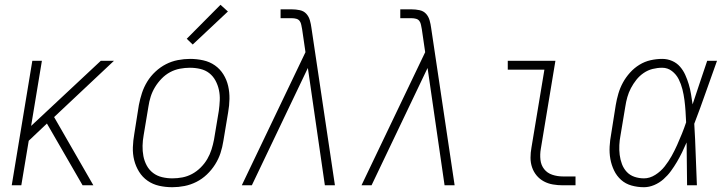

<svg xmlns="http://www.w3.org/2000/svg" viewBox="-20 -774 3040 802"><path d="M29 0 115 -520H155L110 -248L401 -520H456L206 -285L370 0H325L217 -187L176 -258L100 -186L69 0Z M700 8Q671 8 644.5 2Q618 -4 596.5 -19Q575 -34 561 -56.5Q547 -79 540.5 -105Q534 -131 535 -159Q536 -187 541 -215L560 -335Q565 -361 573 -385.5Q581 -410 595 -433Q609 -456 629.5 -475Q650 -494 673.5 -506Q697 -518 723 -523Q749 -528 774 -528Q802 -528 829 -522Q856 -516 877.5 -501Q899 -486 913 -463.5Q927 -441 933 -415Q939 -389 938.5 -361Q938 -333 933 -305L913 -185Q909 -159 901 -134.5Q893 -110 878.5 -87Q864 -64 844 -45Q824 -26 800 -14Q776 -2 750.5 3Q725 8 700 8ZM700 -29Q721 -29 742 -33Q763 -37 782.5 -47.5Q802 -58 818.5 -74.5Q835 -91 846 -110Q857 -129 863.5 -149.5Q870 -170 874 -191L894 -311Q897 -333 898 -355Q899 -377 894.5 -398Q890 -419 880 -437.5Q870 -456 854 -468.5Q838 -481 817 -486Q796 -491 773 -491Q753 -491 731.5 -487Q710 -483 690.5 -472.5Q671 -462 655 -445.5Q639 -429 627.5 -410Q616 -391 609.5 -370.5Q603 -350 600 -329L580 -209Q576 -187 575.5 -165Q575 -143 579 -122Q583 -101 593 -82.5Q603 -64 619.5 -51.5Q636 -39 657 -34Q678 -29 700 -29ZM785 -588 760 -612 901 -754 932 -726Z M990 0 1023 -69 1256 -556 1242 -652Q1240 -661 1238.5 -670Q1237 -679 1232 -686Q1227 -693 1218 -695.5Q1209 -698 1199 -698H1152V-735H1199Q1216 -735 1232.5 -731.5Q1249 -728 1259.5 -716.5Q1270 -705 1274.5 -689Q1279 -673 1281 -657L1379 0H1337L1266 -490L1032 0Z M1490 0 1523 -69 1756 -556 1742 -652Q1740 -661 1738.5 -670Q1737 -679 1732 -686Q1727 -693 1718 -695.5Q1709 -698 1699 -698H1652V-735H1699Q1716 -735 1732.5 -731.5Q1749 -728 1759.5 -716.5Q1770 -705 1774.5 -689Q1779 -673 1781 -657L1879 0H1837L1766 -490L1532 0Z M2331 0Q2310 0 2289.5 -3.5Q2269 -7 2251.5 -16.5Q2234 -26 2221.5 -41Q2209 -56 2202.5 -75Q2196 -94 2196 -115Q2196 -136 2200 -158L2254 -483H2101V-520H2300L2239 -152Q2235 -129 2237.5 -106.5Q2240 -84 2253 -67.5Q2266 -51 2287 -44Q2308 -37 2331 -37H2384V0Z M2670 8Q2643 8 2618 1Q2593 -6 2574.5 -22.5Q2556 -39 2545 -62Q2534 -85 2529.5 -110Q2525 -135 2526.5 -162Q2528 -189 2533 -215L2552 -335Q2556 -359 2563 -383Q2570 -407 2582 -429Q2594 -451 2611.5 -470.5Q2629 -490 2651 -503.5Q2673 -517 2697.5 -522.5Q2722 -528 2746 -528Q2768 -528 2787.5 -519.5Q2807 -511 2820.5 -495.5Q2834 -480 2842.5 -461Q2851 -442 2857 -422Q2863 -402 2866.5 -380.5Q2870 -359 2873 -338Q2888 -384 2903.5 -429.5Q2919 -475 2934 -520H2975Q2951 -454 2928 -388Q2905 -322 2880 -257Q2884 -193 2886 -128.5Q2888 -64 2891 0H2850Q2849 -45 2849 -89.5Q2849 -134 2848 -179Q2839 -158 2829 -137.5Q2819 -117 2807.5 -97.5Q2796 -78 2782.5 -59.5Q2769 -41 2751.5 -25.5Q2734 -10 2712.5 -1Q2691 8 2670 8ZM2670 -29Q2694 -29 2717 -43.5Q2740 -58 2756.5 -79Q2773 -100 2785.5 -122.5Q2798 -145 2808.5 -168.5Q2819 -192 2828.5 -215.5Q2838 -239 2846 -263Q2845 -286 2843.5 -309.5Q2842 -333 2839 -356Q2836 -379 2830.5 -401Q2825 -423 2815 -443Q2805 -463 2787 -477Q2769 -491 2746 -491Q2726 -491 2706 -486Q2686 -481 2668.5 -469Q2651 -457 2638 -440.5Q2625 -424 2615.5 -406Q2606 -388 2600.5 -368.5Q2595 -349 2592 -329L2572 -209Q2568 -189 2567 -168Q2566 -147 2568.5 -127Q2571 -107 2578 -88.5Q2585 -70 2598 -56Q2611 -42 2630 -35.5Q2649 -29 2670 -29Z"/></svg>

Font: Iosevka SS04 Extralight
Style: Italic
Weight: 200
Italic angle: -9°
Monospace: yes
Designer: Belleve Invis
Foundry: Belleve Invis
Version: Version 19.0.0; ttfautohint (v1.8.4)